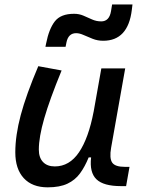

<svg xmlns="http://www.w3.org/2000/svg" viewBox="-20 -821 626 852"><path d="M191.4 10.3Q123 10.3 85.4 -30.5Q47.9 -71.3 47.9 -145Q47.9 -219.7 72 -310.3Q96.2 -400.9 149.9 -527.3L253.4 -508.3Q200.2 -378.9 176.3 -295.7Q152.3 -212.4 152.3 -157.2Q152.3 -121.6 170.9 -102.1Q189.5 -82.5 223.1 -82.5Q288.1 -82.5 330.6 -145.3Q373 -208 395.5 -325.7V-325.2L429.7 -517.6H535.6L473.1 -165.5Q464.8 -118.7 477.8 -99.6Q490.7 -80.6 533.7 -80.6H554.7L539.6 4.9H516.6Q439.5 4.9 408 -25.4Q376.5 -55.7 384.3 -122.6H373.5Q356.9 -81.5 335.2 -51.8Q313.5 -22 279.3 -5.9Q245.1 10.3 191.4 10.3ZM181.6 -613.3 184.6 -627.9Q197.3 -692.9 223.4 -726.3Q249.5 -759.8 308.6 -759.8Q331.1 -759.8 350.3 -751.5Q369.6 -743.2 388.7 -734.6Q407.7 -726.1 429.2 -726.1Q465.3 -726.1 472.7 -772L477.5 -801.3H567.9L564.9 -776.9Q548.3 -640.1 438 -640.1Q413.1 -640.1 391.4 -648.7Q369.6 -657.2 351.3 -665.5Q333 -673.8 317.9 -673.8Q283.2 -673.8 274.9 -632.8L271 -613.3Z"/></svg>

Font: Cascadia Mono
Style: Italic
Weight: 400
Italic angle: -10°
Monospace: yes
Designer: Aaron Bell
Foundry: Saja Typeworks
Version: Version 2404.023; ttfautohint (v1.8.4)